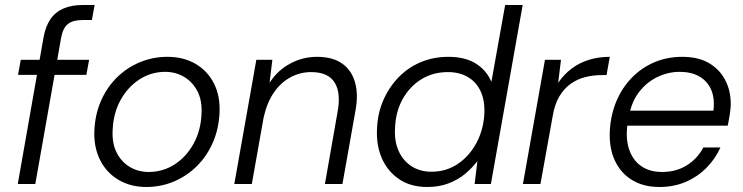

<svg xmlns="http://www.w3.org/2000/svg" viewBox="-20 -735 2967 767"><path d="M51 0 154 -586Q162 -630 181.5 -658.5Q201 -687 233.5 -701Q266 -715 310 -715H358L347 -655H310Q271 -655 251 -639Q231 -623 224 -583L121 0ZM52 -436 63 -496H336L325 -436Z M564 12Q502 12 453.5 -16.5Q405 -45 379.5 -96.5Q354 -148 357 -214Q360 -279 383.5 -332.5Q407 -386 447 -425.5Q487 -465 539 -486.5Q591 -508 649 -508Q713 -508 761 -480Q809 -452 834.5 -402Q860 -352 857 -285Q854 -220 830.5 -166Q807 -112 767 -72Q727 -32 675 -10Q623 12 564 12ZM574 -48Q630 -48 676.5 -77.5Q723 -107 752.5 -159.5Q782 -212 785 -280Q788 -335 768 -372Q748 -409 714.5 -428.5Q681 -448 640 -448Q584 -448 537.5 -418Q491 -388 462 -336Q433 -284 430 -216Q427 -162 446.5 -124.5Q466 -87 499.5 -67.5Q533 -48 574 -48Z M916 0 1004 -496H1068L1057 -406H1058Q1090 -455 1140 -481.5Q1190 -508 1246 -508Q1309 -508 1347 -481Q1385 -454 1398.5 -405.5Q1412 -357 1400 -293L1348 0H1278L1328 -285Q1343 -363 1317 -405Q1291 -447 1223 -447Q1179 -447 1140 -426Q1101 -405 1073.5 -364.5Q1046 -324 1033 -265L986 0Z M1687 12Q1620 12 1574 -19.5Q1528 -51 1505.5 -102.5Q1483 -154 1486 -218Q1488 -281 1511 -334Q1534 -387 1572.5 -426.5Q1611 -466 1661.5 -487Q1712 -508 1771 -508Q1838 -508 1881 -481Q1924 -454 1943 -408L1998 -715H2068L1941 0H1876L1887 -90H1886Q1866 -64 1838 -40.5Q1810 -17 1772 -2.5Q1734 12 1687 12ZM1704 -49Q1762 -49 1808.5 -80Q1855 -111 1883.5 -164.5Q1912 -218 1915 -283Q1917 -334 1900 -370.5Q1883 -407 1849.5 -427Q1816 -447 1769 -447Q1710 -447 1663.5 -418.5Q1617 -390 1588.5 -339Q1560 -288 1558 -221Q1555 -172 1572 -133Q1589 -94 1623 -71.5Q1657 -49 1704 -49Z M2069 0 2157 -496H2221L2210 -406H2211Q2233 -438 2263.5 -461Q2294 -484 2332.5 -496Q2371 -508 2416 -508L2403 -435H2384Q2350 -435 2318 -427Q2286 -419 2259.5 -400Q2233 -381 2214.5 -350Q2196 -319 2188 -272L2139 0Z M2614 12Q2551 12 2505.5 -15.5Q2460 -43 2436.5 -93Q2413 -143 2416 -210Q2419 -274 2441.5 -328.5Q2464 -383 2503 -423.5Q2542 -464 2593.5 -486Q2645 -508 2706 -508Q2772 -508 2815.5 -481Q2859 -454 2880 -409.5Q2901 -365 2899 -311Q2898 -295 2894.5 -273Q2891 -251 2887 -233H2472L2482 -293H2830Q2836 -343 2820.5 -377.5Q2805 -412 2773 -430Q2741 -448 2695 -448Q2650 -448 2607.5 -428Q2565 -408 2534.5 -369.5Q2504 -331 2493 -274L2488 -247Q2478 -187 2492 -142Q2506 -97 2540 -72.5Q2574 -48 2625 -48Q2681 -48 2723.5 -74.5Q2766 -101 2790 -146H2858Q2838 -101 2802.5 -65Q2767 -29 2719.5 -8.5Q2672 12 2614 12Z"/></svg>

Font: DM Sans 28pt Light
Style: Italic
Weight: 300
Italic angle: -10°
Version: Version 4.004;gftools[0.9.30]